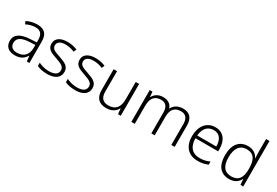

<svg xmlns="http://www.w3.org/2000/svg" viewBox="56 -1857 4003 2779"><g transform="rotate(30 2057.5 -468.0)"><path d="M276 -634C212 -634 151 -616 101 -592L119 -546C170 -571 219 -586 274 -586C355 -586 398 -547 398 -442V-405L301 -400C135 -393 47 -338 47 -232C47 -136 110 -83 212 -83C311 -83 360 -123 398 -183H401L411 -93H454V-451C454 -578 396 -634 276 -634ZM308 -358 398 -362V-310C397 -198 333 -131 222 -131C150 -131 107 -166 107 -232C107 -312 173 -352 308 -358Z M959 -234C959 -328 884 -357 789 -390C697 -422 645 -438 645 -501C645 -557 694 -587 778 -587C831 -587 885 -573 926 -555L947 -602C901 -622 845 -635 781 -635C665 -635 590 -585 590 -499C590 -406 658 -380 757 -346C853 -313 903 -289 903 -230C903 -169 859 -131 754 -131C691 -131 629 -149 582 -172V-117C621 -98 679 -83 753 -83C884 -83 959 -138 959 -234Z M1428 -234C1428 -328 1353 -357 1258 -390C1166 -422 1114 -438 1114 -501C1114 -557 1163 -587 1247 -587C1300 -587 1354 -573 1395 -555L1416 -602C1370 -622 1314 -635 1250 -635C1134 -635 1059 -585 1059 -499C1059 -406 1127 -380 1226 -346C1322 -313 1372 -289 1372 -230C1372 -169 1328 -131 1223 -131C1160 -131 1098 -149 1051 -172V-117C1090 -98 1148 -83 1222 -83C1353 -83 1428 -138 1428 -234Z M1981 -625H1924V-335C1924 -200 1866 -132 1749 -132C1659 -132 1612 -180 1612 -282V-625H1555V-277C1555 -146 1619 -83 1742 -83C1833 -83 1894 -126 1923 -184H1926L1935 -93H1981Z M2714 -635C2631 -635 2569 -599 2538 -536H2535C2513 -602 2457 -635 2380 -635C2297 -635 2243 -593 2216 -541H2212L2204 -625H2158V-93H2215V-395C2215 -524 2271 -586 2372 -586C2446 -586 2492 -541 2492 -446V-93H2548V-404C2548 -528 2604 -586 2706 -586C2780 -586 2826 -541 2826 -446V-93H2882V-448C2882 -578 2819 -635 2714 -635Z M3254 -635C3106 -635 3021 -517 3021 -355C3021 -188 3109 -83 3269 -83C3337 -83 3385 -94 3438 -117V-169C3379 -143 3337 -133 3271 -133C3149 -133 3081 -211 3080 -352H3460V-391C3460 -533 3390 -635 3254 -635ZM3253 -587C3354 -587 3401 -511 3401 -399H3082C3092 -520 3155 -587 3253 -587Z M3795 -83C3890 -83 3943 -129 3971 -186H3974L3982 -93H4028V-853H3971V-638C3971 -607 3973 -565 3975 -534H3971C3944 -591 3889 -635 3800 -635C3658 -635 3573 -537 3573 -354C3573 -176 3653 -83 3795 -83ZM3802 -132C3687 -132 3632 -209 3632 -353C3632 -503 3692 -586 3806 -586C3925 -586 3972 -506 3972 -359V-350C3972 -209 3925 -132 3802 -132Z"/></g></svg>

Font: Noto Sans Telugu UI Light
Style: Regular
Weight: 300
Designer: Jelle Bosma - Monotype Design Team
Foundry: Monotype Imaging Inc.
Version: Version 2.005